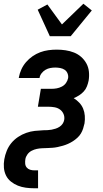

<svg xmlns="http://www.w3.org/2000/svg" viewBox="-30 -794 550 1029"><path d="M154 215Q131 215 108.5 212Q86 209 66 201Q46 193 29 179.5Q12 166 2.5 147Q-7 128 -9 105.5Q-11 83 -7 60Q-3 37 6 14.5Q15 -8 30.5 -27Q46 -46 67 -60Q88 -74 111 -82Q134 -90 156.5 -92.5Q179 -95 203 -96Q214 -96 225 -96.5Q236 -97 246.5 -99Q257 -101 268 -104.5Q279 -108 289 -114.5Q299 -121 305.5 -130.5Q312 -140 314 -151Q317 -168 310.5 -183Q304 -198 291.5 -207Q279 -216 263 -219Q247 -222 230 -222H173L189 -318H246Q260 -318 274 -320.5Q288 -323 301.5 -330Q315 -337 323.5 -349Q332 -361 335 -375Q337 -388 332 -400.5Q327 -413 316.5 -420Q306 -427 292.5 -429.5Q279 -432 266 -432Q253 -432 239.5 -429.5Q226 -427 214 -420Q202 -413 193 -401.5Q184 -390 182 -377V-376H71V-379Q75 -401 84.5 -422Q94 -443 109.5 -461Q125 -479 144.5 -492.5Q164 -506 185.5 -514Q207 -522 229.5 -525Q252 -528 274 -528Q298 -528 321.5 -524.5Q345 -521 366.5 -512.5Q388 -504 405 -489Q422 -474 433 -454Q444 -434 446.5 -410Q449 -386 445 -362Q442 -347 436 -331.5Q430 -316 419 -304Q408 -292 394 -283Q380 -274 365 -268Q381 -258 394.5 -244Q408 -230 415.5 -212Q423 -194 424.5 -173.5Q426 -153 423 -133Q420 -119 415.5 -105Q411 -91 403.5 -78.5Q396 -66 384.5 -55.5Q373 -45 360.5 -37Q348 -29 334.5 -23Q321 -17 307 -13Q293 -9 279 -6Q265 -3 251 -2Q237 -1 223 -0.5Q209 0 195.5 0.5Q182 1 167.5 4Q153 7 139.5 14Q126 21 117 33.5Q108 46 106 59Q104 71 105 83Q106 95 113 103.5Q120 112 131 115.5Q142 119 154 119H174V215ZM237 -600 172 -742 224 -770 302 -663 417 -774 462 -738 349 -600Z"/></svg>

Font: Iosevka Custom
Style: Bold Italic
Weight: 700
Italic angle: -9°
Designer: Belleve Invis
Foundry: Belleve Invis
Version: Version 30.3.1; ttfautohint (v1.8.3)